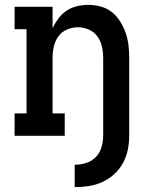

<svg xmlns="http://www.w3.org/2000/svg" viewBox="-20 -558 640 789"><path d="M287 211V119Q303 119 318.5 116Q334 113 348 106Q362 99 373.5 87.5Q385 76 391.5 61.5Q398 47 401 31.5Q404 16 404 0V-320Q404 -343 399 -366Q394 -389 380.5 -408Q367 -427 345 -436.5Q323 -446 300 -446Q277 -446 255 -436.5Q233 -427 219.5 -408Q206 -389 201 -366Q196 -343 196 -320V-92H246V0H40V-92H89V-438H40V-530H196V-442Q206 -463 220 -482Q234 -501 253.5 -514Q273 -527 296 -532.5Q319 -538 343 -538Q369 -538 394.5 -531Q420 -524 440 -508Q460 -492 474 -469.5Q488 -447 496.5 -422.5Q505 -398 508 -372Q511 -346 511 -320V0Q511 29 505 58Q499 87 485 112.5Q471 138 449 158Q427 178 400.5 190Q374 202 345 206.5Q316 211 287 211Z"/></svg>

Font: Iosevka Slab Semibold Extended
Style: Regular
Weight: 600
Width: 7
Monospace: yes
Designer: Belleve Invis
Foundry: Belleve Invis
Version: Version 11.1.0; ttfautohint (v1.8.3)